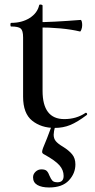

<svg xmlns="http://www.w3.org/2000/svg" viewBox="-20 -553 418 848"><path d="M82 -126V-388Q82 -418 71.5 -427Q61 -436 29 -436Q26 -436 26 -444Q26 -452 29 -452Q77 -452 111 -473.5Q145 -495 153 -530Q153 -533 159 -533Q162 -533 165 -531.5Q168 -530 168 -529V-152Q168 -27 264 -27Q317 -27 357 -54L359 -55Q363 -55 364.5 -51Q366 -47 363 -45Q322 -14 290.5 -1Q259 12 221 12Q162 12 122 -20Q82 -52 82 -126ZM140 -432V-455Q210 -455 336 -465Q339 -465 341 -458.5Q343 -452 343 -442Q343 -432 339.5 -422.5Q336 -413 333 -414Q258 -432 140 -432ZM217 42Q217 59 226.5 70.5Q236 82 258 95Q284 111 298.5 128.5Q313 146 313 173Q313 213 284 244Q255 275 197 275Q164 275 145 264Q126 253 126 230Q126 216 137 205.5Q148 195 163 195Q180 195 187 202.5Q194 210 199 224Q205 238 211.5 245Q218 252 234 252Q261 252 261 224Q261 198 242.5 177Q224 156 177 130Q166 125 166 118Q166 112 170 101Q186 64 209 1L224 2Q217 30 217 42Z"/></svg>

Font: Cormorant Unicase SemiBold
Style: Regular
Weight: 600
Designer: Christian Thalmann (Catharsis Fonts)
Foundry: Catharsis Fonts
Version: Version 4.000